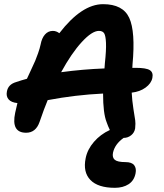

<svg xmlns="http://www.w3.org/2000/svg" viewBox="-20 -668 793 926"><path d="M534.2 237.8Q452.6 237.8 416 200Q379.4 162.1 393.1 95.2Q401.4 52.7 433.1 16.1Q464.8 -20.5 509.8 -41Q500.5 -60.1 494.1 -79.1Q477.1 -121.6 477.1 -216.8Q344.2 -210.4 210 -185.1Q192.9 -144.5 170.9 -80.1Q152.8 -27.8 106 -27.8Q32.7 -27.8 53.2 -124Q56.6 -141.6 64 -170.9Q34.2 -173.8 21.5 -188.7Q8.8 -203.6 13.2 -226.1Q19 -260.7 57.1 -272Q83 -280.8 109.9 -288.1Q113.3 -295.9 128.9 -329.1Q144.5 -362.3 149.9 -375Q155.3 -387.7 163.6 -411.1Q171.9 -434.6 175.8 -453.1Q181.6 -484.4 197 -501.7Q212.4 -519 234.9 -519Q251.5 -519 266.1 -507.8Q374 -647.9 477.1 -647.9Q572.8 -647.9 603.3 -581.8Q633.8 -515.6 619.1 -356.9Q619.1 -354 618.7 -348.6Q618.2 -343.3 618.2 -340.8H634.8Q685.1 -340.8 702.6 -329.6Q720.2 -318.4 714.8 -292Q709.5 -265.6 682.1 -245.6Q654.8 -225.6 615.2 -221.2Q617.2 -183.1 623.5 -142.3Q629.9 -101.6 632.1 -87.9Q634.3 -74.2 631.8 -48.8Q628.4 -28.3 612.5 -15.6Q596.7 -2.9 576.2 -2.9Q533.7 27.3 524.9 68.8Q520.5 91.8 533.7 102.8Q546.9 113.8 585 113.8Q615.7 113.8 627.2 128.9Q638.7 144 633.8 168Q627 203.1 600.1 220.5Q573.2 237.8 534.2 237.8ZM457 -519Q423.8 -519 374.3 -465.1Q324.7 -411.1 274.9 -319.8Q379.4 -334 483.9 -337.9Q484.4 -341.8 484.9 -350.3Q485.4 -358.9 485.8 -362.8Q492.7 -426.3 491.2 -460.9Q489.7 -495.6 482.4 -507.3Q475.1 -519 457 -519Z"/></svg>

Font: Shantell Sans Irregular
Style: Italic
Weight: 600
Italic angle: -11.31°
Designer: Stephen Nixon, Anya Danilova, Shantell Martin
Foundry: Arrow Type
Version: Version 1.006;[9816181b4]